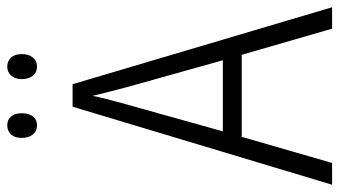

<svg xmlns="http://www.w3.org/2000/svg" viewBox="-223 -712 935 529"><g transform="rotate(-90 244.5 -447.5)"><path d="M358 -249H132L60 0H0L215 -715H277L489 0H430ZM269 -565Q249 -641 245 -660Q238 -625 221 -565L147 -301H343ZM164 -895Q179 -895 188 -884.5Q197 -874 197 -855Q197 -835 188 -824Q179 -813 164 -813Q148 -813 138.5 -824.5Q129 -836 129 -855Q129 -874 138.5 -884.5Q148 -895 164 -895ZM325 -895Q341 -895 350.5 -884.5Q360 -874 360 -855Q360 -836 350.5 -824.5Q341 -813 325 -813Q310 -813 300.5 -824.5Q291 -836 291 -855Q291 -873 300.5 -884Q310 -895 325 -895Z"/></g></svg>

Font: Noto Sans Display Light Narrow
Style: Regular
Weight: 300
Width: 4
Designer: Monotype Design team
Foundry: Monotype Imaging Inc.
Version: Version 1.000